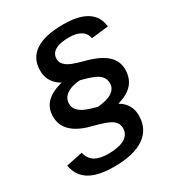

<svg xmlns="http://www.w3.org/2000/svg" viewBox="-210 -823 957 1043"><g transform="rotate(-30 268.5 -301.5)"><path d="M515.6 -327.1Q515.6 -272.5 485.6 -237.1Q455.6 -201.7 390.1 -183.1Q454.6 -145.5 454.6 -73.2Q454.6 12.7 389.2 57.6Q323.7 102.5 200.7 102.5Q101.1 102.5 47.4 70.3Q-6.3 38.1 -19 -30.8L84 -51.8Q94.2 -10.7 124.3 7.6Q154.3 25.9 208 25.9Q275.4 25.9 310.5 4.9Q345.7 -16.1 345.7 -55.2Q345.7 -76.2 335.4 -90.6Q325.2 -105 305.7 -115.2Q282.2 -128.9 205.1 -148.9Q47.4 -188 47.4 -299.8Q47.4 -404.3 180.7 -436Q111.8 -475.6 111.8 -550.3Q111.8 -627.9 170.9 -667Q230 -706.1 346.7 -706.1Q441.4 -706.1 492.9 -672.9Q544.4 -639.6 550.3 -575.2L444.3 -563Q437 -597.2 409.4 -613.3Q381.8 -629.4 338.9 -629.4Q220.7 -629.4 220.7 -559.6Q220.7 -538.6 237.8 -522Q252 -507.8 278.3 -497.3Q304.7 -486.8 345.7 -476.1Q433.6 -453.6 474.6 -416.7Q515.6 -379.9 515.6 -327.1ZM157.7 -315.9Q157.7 -294.4 170.2 -278.6Q182.6 -262.7 206.5 -250.5Q229.5 -238.3 284.7 -224.1Q342.3 -227.5 374.3 -247.8Q406.2 -268.1 406.2 -302.2Q406.2 -322.3 397.2 -337.2Q388.2 -352.1 370.6 -363.3Q343.8 -379.9 272.5 -397.9Q220.2 -395 189 -373.5Q157.7 -352.1 157.7 -315.9Z"/></g></svg>

Font: Arimo SemiBold
Style: Italic
Weight: 600
Italic angle: -12°
Version: Version 1.33